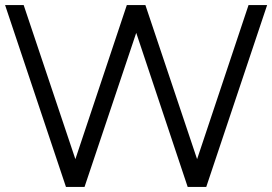

<svg xmlns="http://www.w3.org/2000/svg" viewBox="-45 -734 1069 754"><path d="M214 0 -25 -714H48L251 -109L453 -714H526L729 -109L931 -714H1004L765 0H692L490 -605L287 0Z"/></svg>

Font: Arcon
Style: Regular
Weight: 400
Designer: M. Zarth
Foundry: martin zarth - visuelle & digitale kommunikation
Version: Version 1.131;PS 001.131;hotconv 1.0.70;makeotf.lib2.5.58329